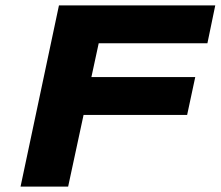

<svg xmlns="http://www.w3.org/2000/svg" viewBox="-20 -690 816 710"><path d="M56 0H232L289 -265H672L702 -405H318L345 -530H747L776 -670H198Z"/></svg>

Font: LT Wave Black
Style: Italic
Weight: 900
Designer: Daniel Lyons
Version: Version 2.5 (Glyphs App)